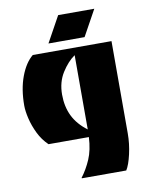

<svg xmlns="http://www.w3.org/2000/svg" viewBox="-83 -614 653 848"><g transform="rotate(-10 244.0 -190.0)"><path d="M215 174 214 172Q239 139 256.5 98.5Q274 58 277 0H96Q69 -26 52.5 -60Q36 -94 28 -128Q20 -162 20 -186Q20 -260 41 -316Q62 -372 96 -400H449V14Q449 60 438.5 106Q428 152 414 174ZM278 -34V-367Q246 -345 219.5 -303Q193 -261 193 -205Q193 -151 213.5 -109Q234 -67 278 -34ZM399 -554 335 -438H173L237 -554Z"/></g></svg>

Font: Tac One
Style: Regular
Weight: 400
Designer: Oluseyi Olusanya, David Udoh, Eyiyemi Adegbite, Mirko Velimirović
Version: Version 1.003; ttfautohint (v1.8.4.7-5d5b)